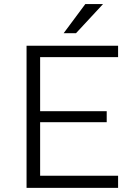

<svg xmlns="http://www.w3.org/2000/svg" viewBox="-20 -912 648 932"><path d="M289.1 -751 394 -892.1H480L349.1 -751ZM108.9 0V-689.9H553.2V-634.8H174.8V-372.1H498V-318.8H174.8V-59.1H553.2V0Z"/></svg>

Font: HK Grotesk Light
Style: Regular
Weight: 300
Designer: Alfredo Marco Pradil and Stefan Peev
Foundry: Hanken Design Co.
Version: Version 1.045;PS 001.045;hotconv 1.0.88;makeotf.lib2.5.64775